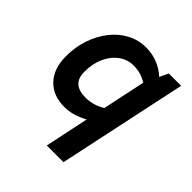

<svg xmlns="http://www.w3.org/2000/svg" viewBox="-190 -619 960 960"><g transform="rotate(45 290.0 -139.0)"><path d="M291 210 340 -23Q276 12 217 12Q136 12 89.5 -37.5Q43 -87 43 -173Q43 -239 62.5 -296Q82 -353 116.5 -396.5Q151 -440 197 -464Q243 -488 296 -488Q382 -488 446 -430L468 -476H555L409 210ZM258 -96Q313 -96 362 -126L410 -353Q367 -380 317 -380Q272 -380 237.5 -354.5Q203 -329 183 -285Q163 -241 163 -183Q163 -96 258 -96Z"/></g></svg>

Font: Sometype Mono
Style: Bold Italic
Weight: 700
Italic angle: -12°
Monospace: yes
Designer: Ryoichi Tsunekawa
Foundry: Dharma Type
Version: Version 1.000; ttfautohint (v1.8.3)